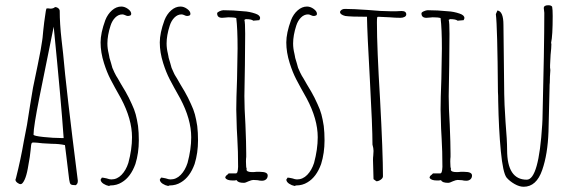

<svg xmlns="http://www.w3.org/2000/svg" viewBox="-20 -698 2208 733"><path d="M244 -13Q235 -86 233 -104L228 -144Q206 -149 178 -149L142 -151Q118 -154 107 -154Q101 -154 100 -149Q100 -146 99 -146L97 -126Q96 -108 86 -54Q81 -27 74 -12Q66 5 59 5Q53 5 46 -0.5Q39 -6 39 -12L40 -15L41 -18Q59 -89 71 -159L83 -221L95 -297Q95 -297 106 -363Q111 -390 124 -450Q138 -518 141 -543Q142 -546 145 -580Q149 -618 152 -636Q155 -662 158 -666H165Q168 -665 172 -665Q184 -665 190 -671Q197 -671 202.5 -666.5Q208 -662 208 -656Q208 -608 215 -546Q219 -514 221 -493Q232 -364 277 -9V-6Q277 4 269 9Q254 9 250 5.5Q246 2 244 -13ZM223 -171Q213 -315 185 -596L131 -329Q108 -214 108 -184Q108 -179 146 -175Q184 -171 213 -171Z M364 -12 369 -20Q373 -20 387 -17Q398 -13 405 -13Q427 -13 444 -30.5Q461 -48 470 -76Q484 -128 484 -174Q484 -243 442 -322Q416 -368 402 -395Q388 -422 377 -457Q364 -498 364 -536Q364 -572 382 -621Q391 -644 407.5 -658.5Q424 -673 443 -673Q456 -673 468.5 -664Q481 -655 481 -645Q481 -637 468 -637Q464 -637 458 -640Q452 -643 447 -643Q432 -643 420 -631Q408 -619 402 -600Q390 -563 390 -532Q390 -513 395 -493Q396 -487 397 -483Q398 -479 398 -477L404 -457L409 -439L417 -421Q420 -414 423.5 -408.5Q427 -403 430 -398L442 -377Q446 -371 459 -348.5Q472 -326 483 -301Q493 -280 498 -261.5Q503 -243 507 -217Q510 -192 510 -162Q510 -114 497 -72Q479 -22 445 -2Q426 10 401 10L396 12Q385 10 375 3.5Q365 -3 364 -12ZM476 -640Q476 -641 475 -641V-640Z M590 -12 595 -20Q599 -20 613 -17Q624 -13 631 -13Q653 -13 670 -30.5Q687 -48 696 -76Q710 -128 710 -174Q710 -243 668 -322Q642 -368 628 -395Q614 -422 603 -457Q590 -498 590 -536Q590 -572 608 -621Q617 -644 633.5 -658.5Q650 -673 669 -673Q682 -673 694.5 -664Q707 -655 707 -645Q707 -637 694 -637Q690 -637 684 -640Q678 -643 673 -643Q658 -643 646 -631Q634 -619 628 -600Q616 -563 616 -532Q616 -513 621 -493Q622 -487 623 -483Q624 -479 624 -477L630 -457L635 -439L643 -421Q646 -414 649.5 -408.5Q653 -403 656 -398L668 -377Q672 -371 685 -348.5Q698 -326 709 -301Q719 -280 724 -261.5Q729 -243 733 -217Q736 -192 736 -162Q736 -114 723 -72Q705 -22 671 -2Q652 10 627 10L622 12Q611 10 601 3.5Q591 -3 590 -12ZM702 -640Q702 -641 701 -641V-640Z M884 -10Q879 -10 876 -9H868Q846 -9 840 -19Q840 -26 848 -31L853 -36H882L886 -40L888 -49L889 -61Q889 -122 886 -170L884 -207L882 -280Q882 -319 885 -397L887 -513Q887 -589 882 -629Q873 -632 852 -632L841 -631Q835 -630 828 -630Q809 -630 809 -647Q809 -651 818 -655Q827 -659 833 -659Q871 -659 909 -655Q932 -654 955 -646Q973 -640 973 -629Q973 -627 970 -621L947 -619Q940 -625 918 -625L913 -622Q916 -613 916 -569Q916 -503 915 -450L913 -331Q913 -286 917 -222Q920 -149 920 -112V-99Q919 -92 919 -81Q919 -58 922 -53L921 -51Q921 -41 943 -41Q952 -41 958 -42H973Q1002 -42 1002 -28Q1002 -19 996 -13.5Q990 -8 980 -8Q971 -8 964 -10Q956 -11 947 -11Q941 -11 929 -6Q917 0 911 0Q888 0 884 -10Z M1073 -12 1078 -20Q1082 -20 1096 -17Q1107 -13 1114 -13Q1136 -13 1153 -30.5Q1170 -48 1179 -76Q1193 -128 1193 -174Q1193 -243 1151 -322Q1125 -368 1111 -395Q1097 -422 1086 -457Q1073 -498 1073 -536Q1073 -572 1091 -621Q1100 -644 1116.5 -658.5Q1133 -673 1152 -673Q1165 -673 1177.5 -664Q1190 -655 1190 -645Q1190 -637 1177 -637Q1173 -637 1167 -640Q1161 -643 1156 -643Q1141 -643 1129 -631Q1117 -619 1111 -600Q1099 -563 1099 -532Q1099 -513 1104 -493Q1105 -487 1106 -483Q1107 -479 1107 -477L1113 -457L1118 -439L1126 -421Q1129 -414 1132.5 -408.5Q1136 -403 1139 -398L1151 -377Q1155 -371 1168 -348.5Q1181 -326 1192 -301Q1202 -280 1207 -261.5Q1212 -243 1216 -217Q1219 -192 1219 -162Q1219 -114 1206 -72Q1188 -22 1154 -2Q1135 10 1110 10L1105 12Q1094 10 1084 3.5Q1074 -3 1073 -12ZM1185 -640Q1185 -641 1184 -641V-640Z M1406 -14 1405 -51Q1404 -67 1404 -87Q1404 -97 1405 -104L1406 -122Q1406 -132 1402 -146Q1402 -213 1392 -395Q1382 -571 1381 -634Q1319 -634 1298 -637Q1278 -642 1278 -653Q1283 -664 1297 -664Q1327 -664 1384 -660Q1436 -655 1471 -655H1492L1513 -656Q1531 -656 1531 -643Q1531 -637 1524.5 -633.5Q1518 -630 1509 -630Q1489 -630 1467 -632L1424 -634Q1420 -634 1420 -631Q1419 -628 1419 -612Q1419 -515 1431 -318Q1442 -114 1442 -25Q1442 -18 1433.5 -12Q1425 -6 1417 -6Z M1664 -10Q1659 -10 1656 -9H1648Q1626 -9 1620 -19Q1620 -26 1628 -31L1633 -36H1662L1666 -40L1668 -49L1669 -61Q1669 -122 1666 -170L1664 -207L1662 -280Q1662 -319 1665 -397L1667 -513Q1667 -589 1662 -629Q1653 -632 1632 -632L1621 -631Q1615 -630 1608 -630Q1589 -630 1589 -647Q1589 -651 1598 -655Q1607 -659 1613 -659Q1651 -659 1689 -655Q1712 -654 1735 -646Q1753 -640 1753 -629Q1753 -627 1750 -621L1727 -619Q1720 -625 1698 -625L1693 -622Q1696 -613 1696 -569Q1696 -503 1695 -450L1693 -331Q1693 -286 1697 -222Q1700 -149 1700 -112V-99Q1699 -92 1699 -81Q1699 -58 1702 -53L1701 -51Q1701 -41 1723 -41Q1732 -41 1738 -42H1753Q1782 -42 1782 -28Q1782 -19 1776 -13.5Q1770 -8 1760 -8Q1751 -8 1744 -10Q1736 -11 1727 -11Q1721 -11 1709 -6Q1697 0 1691 0Q1668 0 1664 -10Z M1914 -20Q1900 -38 1892 -121Q1884 -204 1882 -311Q1882 -335 1881 -347Q1879 -598 1873 -644L1879 -658Q1902 -655 1902 -603L1905 -338Q1905 -310 1910 -232Q1916 -162 1916 -126Q1916 -12 1991 -12Q2037 -12 2050 -222L2051 -242Q2058 -517 2058 -649L2057 -658Q2056 -662 2056 -667Q2056 -678 2073 -678Q2085 -678 2088 -672Q2090 -662 2090 -637Q2090 -561 2084 -535L2085 -529Q2085 -516 2082 -489L2080 -449V-439Q2081 -435 2081 -429Q2079 -405 2079 -383Q2078 -376 2078 -361Q2076 -266 2074 -196Q2071 -109 2050 -49Q2028 15 1979 15Q1963 15 1944.5 4.5Q1926 -6 1914 -20Z"/></svg>

Font: Amatic SC
Style: Regular
Weight: 400
Designer: Multiple Designers
Foundry: Vernon Adams
Version: Version 2.505